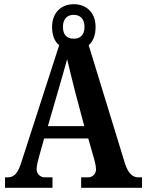

<svg xmlns="http://www.w3.org/2000/svg" viewBox="-20 -898 699 918"><path d="M4 0H231V-50H193C175 -50 155 -65 155 -90C155 -107 163 -134 167 -150L191 -236H402L430 -138C434 -124 439 -104 439 -88C439 -63 418 -50 403 -50H368V0H659V-50H643C616 -50 594 -65 577 -118L404 -682C425 -700 437 -729 437 -769C437 -840 391 -878 333 -878C275 -878 229 -840 229 -769C229 -728 242 -698 263 -682L83 -125C64 -63 45 -50 14 -50H4ZM333 -713C301 -713 281 -730 281 -769C281 -811 304 -827 333 -827C360 -827 384 -811 384 -769C384 -728 361 -713 333 -713ZM209 -295 260 -471C272 -514 291 -577 301 -615C311 -572 326 -512 338 -464L383 -295Z"/></svg>

Font: Noto Serif Armenian Condensed
Style: Bold
Weight: 700
Width: 3
Designer: Monotype Design Team
Foundry: Monotype Imaging Inc.
Version: Version 2.008